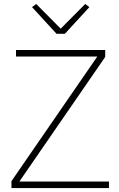

<svg xmlns="http://www.w3.org/2000/svg" viewBox="-20 -951 601 971"><path d="M531 0H38V-35L472 -665H61V-698H512V-663L78 -33H531ZM266 -780 142 -915 163 -931 287 -806 411 -931 432 -915 308 -780Z"/></svg>

Font: IBM Plex Sans Hebrew ExtLt
Style: Regular
Weight: 200
Designer: Mike Abbink, Paul van der Laan, Pieter van Rosmalen, Yanek Iontef
Foundry: Bold Monday
Version: Version 1.3